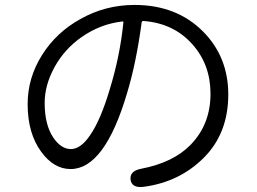

<svg xmlns="http://www.w3.org/2000/svg" viewBox="-20 -733 1040 778"><path d="M562 24Q514 30 509 -5Q505 -40 551 -49Q682 -74 752 -146Q833 -229 833 -353Q833 -471 760 -553Q684 -639 561 -648Q555 -648 554 -642Q532 -478 495 -356Q404 -48 266 -48Q198 -48 147 -118Q92 -193 92 -311Q92 -417 150 -509.5Q208 -602 306 -656Q407 -713 525 -713Q695 -713 802 -606Q905 -503 905 -350Q905 -193 806 -94Q707 5 562 24ZM345 -185Q388 -247 425 -372Q466 -505 480 -642Q481 -647 476 -646Q387 -636 311 -583Q241 -534 201 -461Q161 -388 161 -316Q161 -226 197 -174Q228 -129 267.5 -129Q307 -129 345 -185Z"/></svg>

Font: Resource Han Rounded JP Normal
Style: Regular
Weight: 350
Designer: Cyano Hao (round all glyphs); Ryoko NISHIZUKA 西塚涼子 (kana, bopomofo & ideographs); Paul D. Hunt (Latin, Greek & Cyrillic)
Foundry: Cyano Hao
Version: 0.990